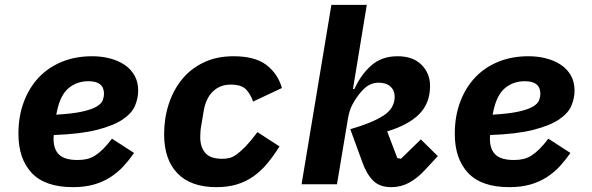

<svg xmlns="http://www.w3.org/2000/svg" viewBox="-20 -760 2440 792"><path d="M281 12Q166 12 111 -46.5Q56 -105 56 -208Q56 -280 78 -339Q100 -398 139.5 -440Q179 -482 235 -505Q291 -528 360 -528Q399 -528 433.5 -519Q468 -510 494 -492.5Q520 -475 535 -448.5Q550 -422 550 -386Q550 -355 537 -324Q524 -293 486.5 -267.5Q449 -242 380.5 -224.5Q312 -207 202 -203Q201 -197 201 -193.5Q201 -190 201 -186Q201 -144 224 -122Q247 -100 300 -100Q321 -100 338.5 -104Q356 -108 372.5 -118.5Q389 -129 405.5 -145.5Q422 -162 442 -188L533 -129Q513 -100 489.5 -74.5Q466 -49 436 -29.5Q406 -10 368 1Q330 12 281 12ZM345 -425Q297 -425 263 -396.5Q229 -368 215 -301L212 -287Q281 -291 320.5 -300Q360 -309 379.5 -321Q399 -333 404 -347Q409 -361 409 -373Q409 -425 345 -425Z M873 12Q767 12 712 -45Q657 -102 657 -206Q657 -272 676 -330.5Q695 -389 731 -433Q767 -477 820.5 -502.5Q874 -528 943 -528Q1032 -528 1079 -492Q1126 -456 1143 -397L1024 -341Q1013 -373 994 -392Q975 -411 931 -411Q888 -411 858.5 -383Q829 -355 820 -301L810 -241Q808 -232 807 -219Q806 -206 806 -194Q806 -154 826.5 -129.5Q847 -105 897 -105Q913 -105 927 -108.5Q941 -112 957.5 -124Q974 -136 994.5 -157.5Q1015 -179 1042 -215L1133 -156Q1107 -115 1081 -84Q1055 -53 1024 -31.5Q993 -10 956 1Q919 12 873 12Z M1347 -740H1493L1436 -393H1442Q1468 -451 1511 -489.5Q1554 -528 1620 -528Q1684 -528 1719 -492.5Q1754 -457 1754 -406Q1754 -334 1709 -289Q1664 -244 1577 -218L1619 -108L1634 -105L1716 -185L1786 -116L1734 -60Q1702 -25 1668 -6.5Q1634 12 1594 12Q1546 12 1519 -15Q1492 -42 1475 -90L1425 -227Q1515 -253 1561.5 -283Q1608 -313 1608 -361Q1608 -387 1590.5 -403Q1573 -419 1541 -419Q1522 -419 1503 -409.5Q1484 -400 1461 -371Q1446 -352 1433.5 -328.5Q1421 -305 1415 -269L1370 0H1224Z M2081 12Q1966 12 1911 -46.5Q1856 -105 1856 -208Q1856 -280 1878 -339Q1900 -398 1939.5 -440Q1979 -482 2035 -505Q2091 -528 2160 -528Q2199 -528 2233.5 -519Q2268 -510 2294 -492.5Q2320 -475 2335 -448.5Q2350 -422 2350 -386Q2350 -355 2337 -324Q2324 -293 2286.5 -267.5Q2249 -242 2180.5 -224.5Q2112 -207 2002 -203Q2001 -197 2001 -193.5Q2001 -190 2001 -186Q2001 -144 2024 -122Q2047 -100 2100 -100Q2121 -100 2138.5 -104Q2156 -108 2172.5 -118.5Q2189 -129 2205.5 -145.5Q2222 -162 2242 -188L2333 -129Q2313 -100 2289.5 -74.5Q2266 -49 2236 -29.5Q2206 -10 2168 1Q2130 12 2081 12ZM2145 -425Q2097 -425 2063 -396.5Q2029 -368 2015 -301L2012 -287Q2081 -291 2120.5 -300Q2160 -309 2179.5 -321Q2199 -333 2204 -347Q2209 -361 2209 -373Q2209 -425 2145 -425Z"/></svg>

Font: IBM Plex Mono
Style: Bold Italic
Weight: 700
Italic angle: -9°
Monospace: yes
Designer: Mike Abbink, Paul van der Laan, Pieter van Rosmalen
Foundry: Bold Monday
Version: Version 2.3